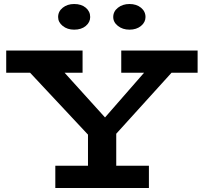

<svg xmlns="http://www.w3.org/2000/svg" viewBox="-20 -938 1017 958"><path d="M452 -231 104 -603H277L504 -352L725 -605H863L524 -231ZM256 0V-111H723V0ZM419 -55V-320H560V-55ZM11 -575V-686H392V-575ZM585 -575V-686H966V-575ZM626 -790Q592 -790 568.5 -808.5Q545 -827 545 -853Q545 -881 568.5 -899.5Q592 -918 626 -918Q661 -918 683.5 -899.5Q706 -881 706 -853Q706 -827 683.5 -808.5Q661 -790 626 -790ZM350 -790Q316 -790 293 -808.5Q270 -827 270 -853Q270 -881 293 -899.5Q316 -918 350 -918Q386 -918 408 -899.5Q430 -881 430 -853Q430 -827 408 -808.5Q386 -790 350 -790Z"/></svg>

Font: BioRhyme SemiExpanded
Style: Bold
Weight: 700
Width: 6
Designer: Aoife Mooney
Foundry: Aoife Mooney Type
Version: Version 1.600;gftools[0.9.33]